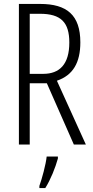

<svg xmlns="http://www.w3.org/2000/svg" viewBox="-20 -734 473 975"><path d="M184 -714H76V0H131V-311H218L355 0H416L269 -324C351 -352 388 -416 388 -519C388 -658 319 -714 184 -714ZM183 -664C289 -664 332 -621 332 -518C332 -407 282 -359 200 -359H131V-664ZM274 71V61H217C213 101 193 174 180 210V221H210C237 178 261 118 274 71Z"/></svg>

Font: Noto Sans Devanagari UI ExtraCondensed Light
Style: Regular
Weight: 300
Width: 2
Designer: Jelle Bosma - Monotype Design Team
Foundry: Monotype Imaging Inc.
Version: Version 2.004